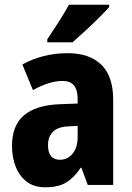

<svg xmlns="http://www.w3.org/2000/svg" viewBox="-20 -852 560 816"><path d="M268 -626Q360 -626 410.5 -577Q461 -528 461 -429V-66H353L326 -139H323Q295 -97 261.5 -76.5Q228 -56 172 -56Q125 -56 94 -79.5Q63 -103 47 -143Q31 -183 31 -232Q31 -319 82 -362Q133 -405 232 -409L310 -412V-432Q310 -508 247 -508Q218 -508 187 -498.5Q156 -489 120 -469L75 -578Q116 -601 165 -613.5Q214 -626 268 -626ZM271 -315Q226 -313 205 -292Q184 -271 184 -235Q184 -173 235 -173Q267 -173 288.5 -199Q310 -225 310 -269V-317ZM444 -822Q428 -804 400.5 -776.5Q373 -749 342.5 -721Q312 -693 288 -672H181V-685Q206 -722 230.5 -760.5Q255 -799 273 -832H444Z"/></svg>

Font: Noto Sans Malayalam UI Condensed ExtraBold
Style: Regular
Weight: 800
Width: 3
Designer: Jelle Bosma - Monotype Design Team
Foundry: Monotype Imaging Inc.
Version: Version 2.104; ttfautohint (v1.8.4.7-5d5b)